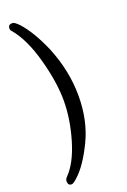

<svg xmlns="http://www.w3.org/2000/svg" viewBox="-180 -853 709 1075"><g transform="rotate(-20 175.0 -316.0)"><path d="M50 165Q28 165 28 140Q28 127 38 117Q97 58 132.5 -62Q168 -182 168 -292Q168 -401 129.5 -541.5Q91 -682 27 -757Q20 -764 20 -774Q20 -797 45 -797Q59 -797 84 -770Q142 -706 194 -586Q255 -437 255 -289Q255 -141 199 -25.5Q143 90 85 142Q60 165 50 165Z"/></g></svg>

Font: LXGW WenKai TC
Style: Bold
Weight: 700
Designer: LXGW / Fontworks Inc.
Foundry: LXGW / Fontworks Inc.
Version: Version 1.330;April 28, 2024